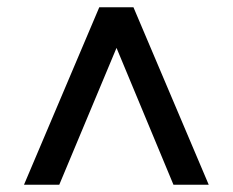

<svg xmlns="http://www.w3.org/2000/svg" viewBox="-20 -648 640 528"><path d="M46 -140 253 -628H347L554 -140H457L276 -575H325L143 -140Z"/></svg>

Font: Nunito Sans 12pt ExtraLight 11pt
Style: Bold
Weight: 700
Version: Version 3.101;gftools[0.9.27]